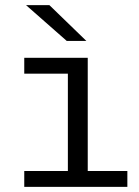

<svg xmlns="http://www.w3.org/2000/svg" viewBox="-20 -724 540 744"><path d="M74 0V-61.5H243V-438.5H74V-500H320V-61.5H473.5V0ZM238.5 -565.5 81 -704H171.5L314.5 -565.5Z"/></svg>

Font: Trispace Thin Light
Style: Regular
Weight: 300
Version: Version 1.210